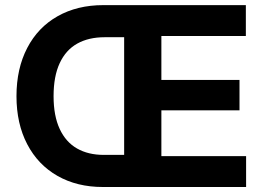

<svg xmlns="http://www.w3.org/2000/svg" viewBox="-20 -748 1058 768"><path d="M476.6 -727.5H963.4V-604H625.5V-428.2H938V-306.6H625.5V-123.5H964.4V0H476.6ZM45.9 -363.3Q45.9 -473.6 88.9 -556.2Q131.8 -638.7 210.4 -683.1Q289.1 -727.5 393.1 -727.5H556.6V-599.1H398.4Q334.5 -599.1 288.8 -573.5Q243.2 -547.9 218.8 -495.4Q194.3 -442.9 194.3 -363.3Q194.3 -284.7 218.8 -232.2Q243.2 -179.7 288.1 -154.1Q333 -128.4 395.5 -128.4H555.2V0H391.1Q288.1 0 210 -44.4Q131.8 -88.9 88.9 -171.1Q45.9 -253.4 45.9 -363.3Z"/></svg>

Font: Inter RS Variable
Style: Regular
Weight: 400
Designer: Rasmus Andersson (customised by Maria Ramos and Noel Pretorius)
Foundry: rsms
Version: Version 3.001;Glyphs 3.2.3 (3260)